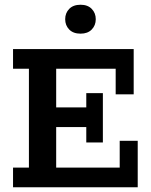

<svg xmlns="http://www.w3.org/2000/svg" viewBox="-20 -790 638 810"><path d="M35 0V-83H102V-500H35V-583H544V-392H468V-500H217V-337H344V-397H414V-189H344V-254H217V-83H485V-196H561V0ZM320 -648Q289 -648 272 -665.5Q255 -683 255 -709Q255 -735 272 -752.5Q289 -770 320 -770Q350 -770 367 -752.5Q384 -735 384 -709Q384 -683 367 -665.5Q350 -648 320 -648Z"/></svg>

Font: Rokkitt SemiBold
Style: Regular
Weight: 600
Designer: Vernon Adams
Foundry: Vernon Adams
Version: Version 3.103